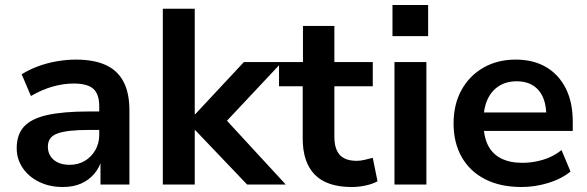

<svg xmlns="http://www.w3.org/2000/svg" viewBox="-20 -740 2354 770"><path d="M232 10Q179 10 137 -10.5Q95 -31 71 -66.5Q47 -102 47 -146Q47 -200 76 -232Q105 -264 169 -278.5Q233 -293 339 -293H393V-219H341Q294 -219 262 -215.5Q230 -212 210 -204.5Q190 -197 181 -184Q172 -171 172 -152Q172 -119 195.5 -99Q219 -79 260 -79Q293 -79 319.5 -94.5Q346 -110 362 -137.5Q378 -165 378 -199V-313Q378 -363 354 -384Q330 -405 276 -405Q235 -405 192 -393Q149 -381 104 -355L67 -442Q95 -460 131 -473.5Q167 -487 207 -494Q247 -501 284 -501Q356 -501 403.5 -479.5Q451 -458 475 -413Q499 -368 499 -297V0H383V-104H389Q380 -69 358.5 -43.5Q337 -18 305.5 -4Q274 10 232 10Z M633 0V-705H761V-282H763L958 -491H1111L866 -230L867 -281L1126 0H971L763 -218H761V0Z M1391 10Q1291 10 1242.5 -39.5Q1194 -89 1194 -184V-394H1099V-491H1195V-636H1321V-491H1475V-394H1321V-191Q1321 -143 1342.5 -119Q1364 -95 1411 -95Q1426 -95 1442 -99Q1458 -103 1475 -107L1494 -13Q1474 -2 1446 4Q1418 10 1391 10Z M1554 -595V-720H1697V-595ZM1562 0V-491H1690V0Z M2072 10Q1987 10 1926 -21Q1865 -52 1832 -109.5Q1799 -167 1799 -245Q1799 -321 1830.5 -378.5Q1862 -436 1918.5 -468.5Q1975 -501 2048 -501Q2119 -501 2170 -471Q2221 -441 2249 -385.5Q2277 -330 2277 -252V-215H1901V-289H2187L2171 -274Q2171 -342 2140 -378Q2109 -414 2052 -414Q2011 -414 1981 -395Q1951 -376 1935 -341Q1919 -306 1919 -258V-249Q1919 -194 1936.5 -158.5Q1954 -123 1989 -105Q2024 -87 2075 -87Q2116 -87 2157 -99Q2198 -111 2232 -138L2268 -52Q2231 -22 2178 -6Q2125 10 2072 10Z"/></svg>

Font: Nunito Sans 11pt
Style: Bold
Weight: 700
Version: Version 3.101;gftools[0.9.27]